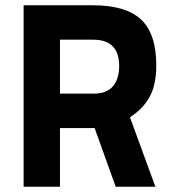

<svg xmlns="http://www.w3.org/2000/svg" viewBox="-20 -710 654 730"><path d="M419.9 0 339.8 -223.1H208V0H69.8V-689.9H334Q458 -689.9 516.1 -636Q574.2 -582 574.2 -460.9Q574.2 -387.7 548.8 -341.6Q523.4 -295.4 474.1 -264.2L570.8 0ZM433.1 -459Q433.1 -559.1 334 -559.1H208V-354H335.9Q385.7 -354 409.4 -382.1Q433.1 -410.2 433.1 -459Z"/></svg>

Font: TitilliumText25L
Style: 999 wt
Weight: 900
Designer: Accademia di Belle Arti di Urbino and others
Foundry: Accademia di Belle Arti di Urbino and others.
Version: Version 25.000